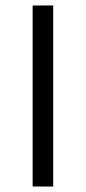

<svg xmlns="http://www.w3.org/2000/svg" viewBox="-20 -680 313 700"><path d="M174 0H99V-660H174Z"/></svg>

Font: Quattrocento Sans
Style: Regular
Weight: 400
Designer: Pablo Impallari
Foundry: Pablo Impallari, Igino Marini, Brenda Gallo
Version: Version 2.000